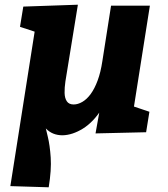

<svg xmlns="http://www.w3.org/2000/svg" viewBox="-20 -561 716 816"><path d="M187 235 24 230 130 -444 144 -421 65 -447 79 -533 311 -541 258 -215Q254 -188 254.5 -166Q255 -144 264 -130.5Q273 -117 293 -117Q311 -117 330 -128Q349 -139 365.5 -161.5Q382 -184 395 -219Q408 -254 415 -301L452 -537H617L546 -87L526 -116L615 -86L601 1L386 6L415 -156L466 -247Q450 -157 413.5 -99.5Q377 -42 332.5 -14.5Q288 13 246 14Q203 14 176 -14Q149 -42 140 -96L168 -44Q174 -17 183 19.5Q192 56 195.5 108.5Q199 161 187 235Z"/></svg>

Font: Bitter Thin ExtraBold
Style: Italic
Weight: 800
Italic angle: -9°
Version: Version 2.002